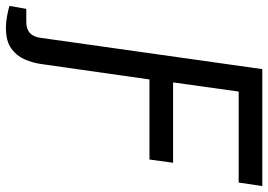

<svg xmlns="http://www.w3.org/2000/svg" viewBox="-232 -577 908 650"><g transform="rotate(90 222.0 -252.0)"><path d="M-9 182Q-27 182 -49 178Q-71 174 -83 170L-73 113H-29Q19 113 25 65L131 -686H527L515 -606H207L176 -384H448L437 -304H166L114 61Q110 91 98 118.5Q86 146 61 164Q36 182 -9 182Z"/></g></svg>

Font: Archivo Narrow
Style: Italic
Weight: 400
Italic angle: -8°
Designer: Hector Gatti
Foundry: Omnibus-Type
Version: Version 3.002